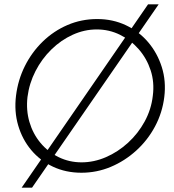

<svg xmlns="http://www.w3.org/2000/svg" viewBox="-20 -793 806 887"><path d="M739 -345Q730 -272 696 -208.5Q662 -145 609 -97Q556 -49 491.5 -22Q427 5 356 5Q284 5 224.5 -23Q165 -51 124 -100Q83 -149 64 -213.5Q45 -278 54 -351Q63 -424 95 -488Q127 -552 177.5 -601Q228 -650 292 -677.5Q356 -705 429 -705Q501 -705 561.5 -676.5Q622 -648 664.5 -598Q707 -548 727.5 -483Q748 -418 739 -345ZM686 -351Q694 -413 676 -468Q658 -523 621 -565.5Q584 -608 534 -632.5Q484 -657 427 -657Q370 -657 316 -632.5Q262 -608 217.5 -564.5Q173 -521 144 -464.5Q115 -408 107 -345Q100 -284 116 -229.5Q132 -175 167 -133Q202 -91 251 -67Q300 -43 357 -43Q414 -43 469.5 -67Q525 -91 571.5 -133.5Q618 -176 648.5 -232Q679 -288 686 -351ZM713 -773 128 74H80L664 -773Z"/></svg>

Font: Kulim Park ExtraLight
Style: Italic
Weight: 275
Italic angle: -8°
Designer: Noponies / Dale Sattler
Foundry: Noponies
Version: Version 1.000; ttfautohint (v1.8.3)